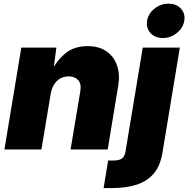

<svg xmlns="http://www.w3.org/2000/svg" viewBox="-20 -791 996 1016"><path d="M248 -293 199.2 0H3.4L92.8 -539.1H278.3L259.8 -398.9L247.6 -405.3Q277.8 -468.3 324.7 -507.6Q371.6 -546.9 443.4 -546.9Q503.9 -546.9 543.5 -519.3Q583 -491.7 599.4 -444.1Q615.7 -396.5 605.5 -336.4L549.8 0H353.5L404.8 -307.1Q411.6 -347.7 393.6 -367.2Q375.5 -386.7 343.3 -386.7Q316.9 -386.7 297.1 -374.8Q277.3 -362.8 264.9 -341.8Q252.4 -320.8 248 -293ZM735.4 -539.1H931.6L839.4 18.6Q827.6 88.4 792.5 128.7Q757.3 168.9 702.1 186.5Q647 204.1 576.2 204.1H528.3L552.2 58.6H577.6Q611.3 58.6 625.7 47.4Q640.1 36.1 644 11.2ZM841.8 -589.8Q800.3 -589.8 776.4 -616.2Q752.4 -642.6 758.3 -680.7Q764.6 -719.2 797.6 -745.4Q830.6 -771.5 871.6 -771.5Q913.1 -771.5 937.3 -745.4Q961.4 -719.2 955.1 -680.7Q948.7 -643.1 915.8 -616.5Q882.8 -589.8 841.8 -589.8Z"/></svg>

Font: Inter 18pt Black
Style: Italic
Weight: 900
Italic angle: -9.3988°
Designer: Rasmus Andersson
Foundry: rsms
Version: Version 4.001;git-66647c0bb